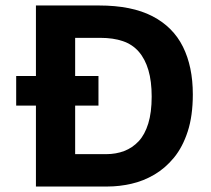

<svg xmlns="http://www.w3.org/2000/svg" viewBox="-20 -680 768 700"><path d="M39 -403H339V-295H39ZM179 0V-118H367Q403 -118 433 -129.5Q463 -141 485.5 -165Q508 -189 520.5 -229.5Q533 -270 533 -328Q533 -384 521 -424.5Q509 -465 486 -491.5Q463 -518 428 -530Q393 -542 346 -542H179V-660H341Q460 -660 535.5 -621Q611 -582 647 -509.5Q683 -437 683 -336Q683 -258 664.5 -201Q646 -144 614.5 -105.5Q583 -67 543 -43.5Q503 -20 459 -10Q415 0 372 0ZM111 0V-660H254V0Z"/></svg>

Font: Bricolage Grotesque 18pt
Style: Bold
Weight: 700
Designer: Mathieu Triay
Foundry: Atelier Triay
Version: Version 1.000;gftools[0.9.30]